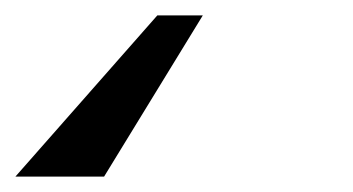

<svg xmlns="http://www.w3.org/2000/svg" viewBox="-24 -46 458 249"><path d="M239 -26H180L-4 183H111Z"/></svg>

Font: Geom Light
Style: Italic
Weight: 300
Italic angle: -10°
Version: Version 1.102